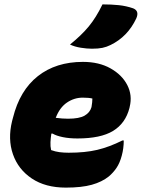

<svg xmlns="http://www.w3.org/2000/svg" viewBox="-20 -842 646 875"><path d="M358 -560Q431 -560 483.5 -530.5Q536 -501 560 -454.5Q584 -408 571 -355L570 -350Q552 -280 495.5 -245.5Q439 -211 333 -211Q296 -211 266.5 -217Q237 -223 220 -233H214Q211 -213 210 -194Q209 -175 213 -158Q232 -151 251.5 -148.5Q271 -146 293 -146Q368 -146 423 -159Q478 -172 538 -202H544Q544 -166 535 -133Q526 -99 511 -77Q496 -55 476 -38Q445 -13 398.5 0Q352 13 280 13Q187 13 125 -28.5Q63 -70 39 -139Q15 -208 35 -290L39 -305Q70 -430 152.5 -495Q235 -560 358 -560ZM357 -397Q318 -397 285 -374.5Q252 -352 234 -305Q250 -303 263.5 -302Q277 -301 290 -301Q341 -301 365.5 -315Q390 -329 397 -354Q399 -366 400 -375.5Q401 -385 401 -393Q385 -397 357 -397ZM447 -822Q488 -822 521.5 -818.5Q555 -815 587 -804Q616 -792 601 -758Q562 -675 484 -637Q466 -628 447 -624Q428 -620 399 -620Q376 -620 348 -624.5Q320 -629 299 -639Q351 -681 384.5 -721.5Q418 -762 447 -822Z"/></svg>

Font: Recursive Mn Csl St Blk
Style: Italic
Weight: 900
Italic angle: -15°
Monospace: yes
Version: Version 1.079;hotconv 1.0.112;makeotfexe 2.5.65598; ttfautoh